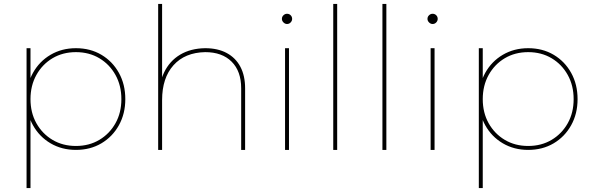

<svg xmlns="http://www.w3.org/2000/svg" viewBox="-20 -762 3008 976"><path d="M366 -517Q439 -517 495.5 -483.5Q552 -450 584.5 -391.5Q617 -333 617 -258Q617 -184 584.5 -125.5Q552 -67 495.5 -33.5Q439 0 366 0Q294 0 237 -33.5Q180 -67 147.5 -125.5Q115 -184 115 -258Q115 -333 147.5 -391.5Q180 -450 237 -483.5Q294 -517 366 -517ZM366 -497Q299 -497 247 -466Q195 -435 165 -381Q135 -327 135 -258Q135 -189 165 -135.5Q195 -82 247 -51Q299 -20 366 -20Q433 -20 485 -51Q537 -82 567 -135.5Q597 -189 597 -258Q597 -327 567 -381Q537 -435 485 -466Q433 -497 366 -497ZM115 -517H135V194H115Z M1206 -313Q1206 -400 1157.5 -448.5Q1109 -497 1023 -497Q920 -495 862 -430.5Q804 -366 804 -253H786Q786 -335 814 -393.5Q842 -452 895.5 -484Q949 -516 1023 -517Q1087 -517 1132.5 -492.5Q1178 -468 1202 -422.5Q1226 -377 1226 -313V0H1206ZM784 -742H804V0H784Z M1429 -517H1449V0H1429ZM1439 -692Q1450 -692 1457.5 -684.5Q1465 -677 1465 -666Q1465 -656 1457.5 -648Q1450 -640 1439 -640Q1429 -640 1421 -648Q1413 -656 1413 -666Q1413 -677 1421 -684.5Q1429 -692 1439 -692Z M1674 -742H1694V0H1674Z M1924 -742H1944V0H1924Z M2169 -517H2189V0H2169ZM2179 -692Q2190 -692 2197.5 -684.5Q2205 -677 2205 -666Q2205 -656 2197.5 -648Q2190 -640 2179 -640Q2169 -640 2161 -648Q2153 -656 2153 -666Q2153 -677 2161 -684.5Q2169 -692 2179 -692Z M2665 -517Q2738 -517 2794.5 -483.5Q2851 -450 2883.5 -391.5Q2916 -333 2916 -258Q2916 -184 2883.5 -125.5Q2851 -67 2794.5 -33.5Q2738 0 2665 0Q2593 0 2536 -33.5Q2479 -67 2446.5 -125.5Q2414 -184 2414 -258Q2414 -333 2446.5 -391.5Q2479 -450 2536 -483.5Q2593 -517 2665 -517ZM2665 -497Q2598 -497 2546 -466Q2494 -435 2464 -381Q2434 -327 2434 -258Q2434 -189 2464 -135.5Q2494 -82 2546 -51Q2598 -20 2665 -20Q2732 -20 2784 -51Q2836 -82 2866 -135.5Q2896 -189 2896 -258Q2896 -327 2866 -381Q2836 -435 2784 -466Q2732 -497 2665 -497ZM2414 -517H2434V194H2414Z"/></svg>

Font: Alexandria Thin
Style: Regular
Weight: 250
Designer: Mohamed Gaber
Foundry: Kief Type Foundry
Version: Version 5.100